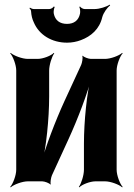

<svg xmlns="http://www.w3.org/2000/svg" viewBox="-20 -782 576 828"><path d="M330 -502 258 -346C219 -261 175 -146 157 -75L161 -74C179 -145 192 -269 192 -366V-478C192 -502 204 -539 214 -552L212 -554C201 -542 166 -528 142 -528H100C76 -528 39 -542 26 -554L24 -552C36 -539 50 -502 50 -478V-50C50 -26 36 11 24 24L26 26C39 14 76 0 100 0H162C172 0 194 8 197 14L199 12C196 6 200 -17 204 -26L276 -183C315 -268 359 -383 376 -453L373 -454C355 -384 342 -260 342 -163V-50C342 -26 330 11 320 24L322 26C333 14 368 0 392 0H433C457 0 494 14 507 26L509 24C497 11 483 -26 483 -50V-478C483 -502 497 -539 509 -552L507 -554C494 -542 457 -528 433 -528H372C362 -528 340 -536 337 -542L335 -540C338 -533 334 -511 330 -502ZM269 -679C238 -679 218 -694 212 -723C210 -731 213 -747 216 -752L212 -754C209 -749 200 -743 193 -743H125C120 -743 112 -747 109 -749L107 -746C110 -744 114 -738 114 -733C115 -716 119 -699 126 -685C149 -631 204 -598 269 -598C290 -598 311 -602 329 -609C372 -625 409 -656 421 -708C426 -727 443 -750 455 -759L453 -762C440 -753 409 -743 389 -743H345C338 -743 328 -749 325 -754L322 -752C325 -747 327 -731 325 -723C319 -694 299 -679 269 -679Z"/></svg>

Font: Asimov
Style: EdgeNar
Weight: 500
Designer: Google
Version: Version 2.000980: 2014